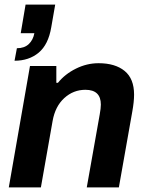

<svg xmlns="http://www.w3.org/2000/svg" viewBox="-20 -812 642 832"><path d="M43 -548.8 53.2 -603Q85.4 -603 104.5 -620.8Q123.5 -638.7 128.9 -668H69.8L90.8 -792H219.2L202.1 -693.8Q189.5 -618.7 147.5 -583.7Q105.5 -548.8 43 -548.8ZM18.1 0 109.9 -525.9H224.1V-453.1H231Q261.7 -491.2 309.1 -514.6Q356.4 -538.1 407.2 -538.1Q479 -538.1 520 -504.6Q561 -471.2 561 -401.9Q561 -371.1 553.2 -328.1L495.1 0H356L412.1 -315.9Q417 -342.8 417 -358.9Q417 -422.9 350.1 -422.9Q297.9 -422.9 258.5 -387Q219.2 -351.1 208 -288.1L157.2 0Z"/></svg>

Font: Archivo
Style: Bold Italic
Weight: 700
Italic angle: -10°
Designer: Hector Gatti
Foundry: Omnibus-Type
Version: Version 2.001